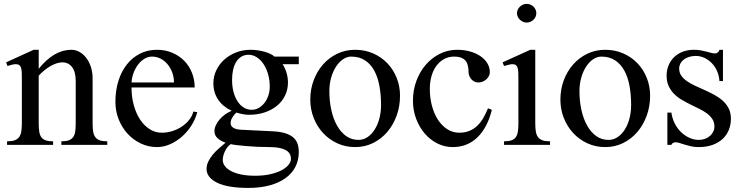

<svg xmlns="http://www.w3.org/2000/svg" viewBox="-20 -738 3780 978"><path d="M91.3 -333Q91.3 -353.5 90.8 -368.2Q90.3 -382.8 87.4 -392.3Q84.5 -401.9 78.1 -406.5Q71.8 -411.1 60.1 -411.1Q51.8 -411.1 42 -408.7Q32.2 -406.2 18.1 -401.9L11.2 -420.4L151.4 -484.4H177.2V-387.7Q254.9 -484.4 343.3 -484.4Q365.7 -484.4 385.5 -473.1Q405.3 -461.9 419.9 -442.4Q434.6 -422.9 443.1 -396.5Q451.7 -370.1 451.7 -339.8V-109.9Q451.7 -85 454.6 -67.6Q457.5 -50.3 465.6 -39.3Q473.6 -28.3 488.3 -23.2Q502.9 -18.1 526.4 -18.1V0H292.5V-18.1Q315.9 -18.1 330.1 -23.2Q344.2 -28.3 352.3 -39.3Q360.4 -50.3 363 -67.6Q365.7 -85 365.7 -109.9V-325.2Q365.7 -372.6 346.9 -396.5Q328.1 -420.4 297.9 -420.4Q284.2 -420.4 268.8 -415.5Q253.4 -410.6 237.5 -401.6Q221.7 -392.6 206.3 -380.1Q190.9 -367.7 177.2 -352.5V-109.9Q177.2 -85 179.9 -67.6Q182.6 -50.3 190.4 -39.3Q198.2 -28.3 212.6 -23.2Q227.1 -18.1 250.5 -18.1V0H16.1V-18.1Q39.6 -18.1 54.2 -23.2Q68.8 -28.3 77.1 -39.3Q85.4 -50.3 88.4 -67.6Q91.3 -85 91.3 -109.9Z M866.2 -317.9Q866.2 -344.7 857.4 -368.7Q848.6 -392.6 833.5 -410.6Q818.4 -428.7 798.1 -439.2Q777.8 -449.7 754.4 -449.7Q734.4 -449.7 716.6 -439.2Q698.7 -428.7 684.6 -410.6Q670.4 -392.6 661.1 -368.7Q651.9 -344.7 649.9 -317.9ZM779.8 11.2Q735.8 11.2 697.3 -7.1Q658.7 -25.4 629.9 -56.9Q601.1 -88.4 584.5 -130.1Q567.9 -171.9 567.9 -219.2Q567.9 -276.9 583 -325.4Q598.1 -374 626 -409.4Q653.8 -444.8 692.9 -464.6Q731.9 -484.4 779.8 -484.4Q822.3 -484.4 857.7 -469.2Q893.1 -454.1 918.5 -428.2Q943.8 -402.3 957.8 -367.2Q971.7 -332 971.7 -292.5H649.9Q649.9 -244.6 661.4 -202.6Q672.9 -160.6 693.4 -129.4Q713.9 -98.1 742.2 -80.1Q770.5 -62 804.2 -62Q831.5 -62 857.9 -70.3Q884.3 -78.6 906.2 -93.3Q928.2 -107.9 943.8 -127.7Q959.5 -147.5 964.8 -169.9L984.9 -166.5Q975.1 -129.9 954.3 -97.7Q933.6 -65.4 905.8 -41.3Q877.9 -17.1 845.5 -2.9Q813 11.2 779.8 11.2Z M1262.7 -178.7Q1280.3 -178.7 1296.9 -187.7Q1313.5 -196.8 1326.2 -212.6Q1338.9 -228.5 1346.4 -250Q1354 -271.5 1354 -296.4Q1354 -330.6 1345.5 -360.4Q1336.9 -390.1 1322 -412.1Q1307.1 -434.1 1287.6 -446.5Q1268.1 -459 1246.1 -459Q1224.6 -459 1209 -449.2Q1193.4 -439.5 1182.9 -422.4Q1172.4 -405.3 1167.2 -381.8Q1162.1 -358.4 1162.1 -331.1Q1162.1 -298.8 1169.2 -271Q1176.3 -243.2 1189.5 -222.7Q1202.6 -202.1 1221.2 -190.4Q1239.7 -178.7 1262.7 -178.7ZM1154.8 -3.9Q1135.3 11.2 1125 34.2Q1114.7 57.1 1114.7 77.1Q1114.7 92.8 1125 107.2Q1135.3 121.6 1155.8 132.8Q1176.3 144 1207.3 150.6Q1238.3 157.2 1279.3 157.2Q1321.8 157.2 1355.5 149.7Q1389.2 142.1 1412.8 129.9Q1436.5 117.7 1449.2 102.3Q1461.9 86.9 1461.9 71.3Q1461.9 39.6 1433.3 25.4Q1404.8 11.2 1354 11.2Q1323.2 11.2 1291.7 9.8Q1260.3 8.3 1232.7 5.9Q1205.1 3.4 1184.3 1Q1163.6 -1.5 1154.8 -3.9ZM1502 -449.7V-411.1H1419.4Q1432.1 -392.1 1439.5 -367.4Q1446.8 -342.8 1446.8 -317.9Q1446.8 -281.7 1432.1 -251.5Q1417.5 -221.2 1391.1 -199.5Q1364.7 -177.7 1328.4 -165.5Q1292 -153.3 1248 -153.3Q1231.4 -153.3 1213.9 -157Q1196.3 -160.6 1184.1 -164.6Q1171.4 -153.3 1163.1 -139.2Q1154.8 -125 1154.8 -109.9Q1154.8 -95.7 1168.9 -86.9Q1183.1 -78.1 1209.5 -77.1L1368.7 -69.3Q1407.2 -67.4 1432.9 -59.3Q1458.5 -51.3 1473.9 -37.8Q1489.3 -24.4 1495.6 -5.6Q1502 13.2 1502 36.6Q1502 78.6 1484.4 112.3Q1466.8 146 1433.8 169.7Q1400.9 193.4 1353.3 206.3Q1305.7 219.2 1246.1 219.2Q1139.2 219.2 1085.7 192.6Q1032.2 166 1032.2 122.6Q1032.2 102.5 1041.3 84.2Q1050.3 65.9 1064.2 49.3Q1078.1 32.7 1095.5 17.6Q1112.8 2.4 1128.9 -11.2Q1104 -19.5 1088.1 -34.2Q1072.3 -48.8 1072.3 -69.3Q1072.3 -84 1079.1 -99.1Q1085.9 -114.3 1097.7 -128.4Q1109.4 -142.6 1125.5 -154.3Q1141.6 -166 1160.2 -173.8Q1115.7 -194.3 1091.3 -230.2Q1066.9 -266.1 1066.9 -314.5Q1066.9 -349.1 1081.8 -380.1Q1096.7 -411.1 1122.3 -434.3Q1147.9 -457.5 1182.6 -470.9Q1217.3 -484.4 1256.8 -484.4Q1276.4 -484.4 1294.9 -481.4Q1313.5 -478.5 1329.6 -473.9Q1345.7 -469.2 1358.4 -462.9Q1371.1 -456.5 1377.9 -449.7Z M1805.7 -25.4Q1831.1 -25.4 1852.1 -39.6Q1873 -53.7 1888.4 -77.9Q1903.8 -102.1 1912.4 -134.3Q1920.9 -166.5 1920.9 -203.1Q1920.9 -254.4 1912.8 -299.3Q1904.8 -344.2 1886.7 -377.7Q1868.7 -411.1 1839.6 -430.4Q1810.5 -449.7 1769 -449.7Q1747.1 -449.7 1726.8 -435.8Q1706.5 -421.9 1691.2 -397.9Q1675.8 -374 1666.7 -342Q1657.7 -310.1 1657.7 -273.9Q1657.7 -222.7 1667.7 -177.5Q1677.7 -132.3 1696.8 -98.4Q1715.8 -64.5 1743.2 -44.9Q1770.5 -25.4 1805.7 -25.4ZM1789.1 11.2Q1739.7 11.2 1698 -8.1Q1656.2 -27.3 1625.7 -60.3Q1595.2 -93.3 1577.9 -137.2Q1560.5 -181.2 1560.5 -230.5Q1560.5 -283.2 1577.9 -329.3Q1595.2 -375.5 1625.7 -409.9Q1656.2 -444.3 1698 -464.4Q1739.7 -484.4 1789.1 -484.4Q1838.4 -484.4 1880.4 -466.1Q1922.4 -447.8 1952.9 -416Q1983.4 -384.3 2000.5 -341.6Q2017.6 -298.8 2017.6 -250.5Q2017.6 -196.8 2000.5 -149.4Q1983.4 -102.1 1952.9 -66.2Q1922.4 -30.3 1880.4 -9.5Q1838.4 11.2 1789.1 11.2Z M2286.6 11.2Q2244.6 11.2 2207.8 -7.3Q2170.9 -25.9 2143.3 -58.1Q2115.7 -90.3 2099.6 -133.3Q2083.5 -176.3 2083.5 -224.6Q2083.5 -278.8 2101.1 -326.2Q2118.7 -373.5 2149.2 -408.7Q2179.7 -443.8 2220.7 -464.1Q2261.7 -484.4 2308.6 -484.4Q2344.7 -484.4 2375.2 -475.6Q2405.8 -466.8 2428 -451.4Q2450.2 -436 2462.6 -415.3Q2475.1 -394.5 2475.1 -370.6Q2475.1 -359.9 2470 -350.3Q2464.8 -340.8 2456.8 -333.5Q2448.7 -326.2 2438 -322Q2427.2 -317.9 2416.5 -317.9Q2405.3 -317.9 2396.2 -322.5Q2387.2 -327.1 2380.6 -334.7Q2374 -342.3 2370.4 -351.6Q2366.7 -360.8 2366.7 -370.6Q2366.7 -387.7 2363.5 -402.3Q2360.4 -417 2352.3 -427.5Q2344.2 -438 2329.8 -443.8Q2315.4 -449.7 2293.5 -449.7Q2264.2 -449.7 2241.2 -436.8Q2218.3 -423.8 2202.1 -401.6Q2186 -379.4 2177.7 -349.4Q2169.4 -319.3 2169.4 -285.2Q2169.4 -239.7 2180.2 -199.2Q2190.9 -158.7 2210.7 -128.2Q2230.5 -97.7 2258.3 -79.8Q2286.1 -62 2319.8 -62Q2349.6 -62 2372.6 -72Q2395.5 -82 2412.6 -98.9Q2429.7 -115.7 2442.6 -138.4Q2455.6 -161.1 2465.8 -186.5L2485.4 -178.7Q2474.6 -134.3 2456.3 -99.1Q2438 -64 2412.8 -39.3Q2387.7 -14.6 2356 -1.7Q2324.2 11.2 2286.6 11.2Z M2662.6 -718.3Q2672.9 -718.3 2681.9 -714.4Q2690.9 -710.4 2697.5 -704.1Q2704.1 -697.8 2708 -689Q2711.9 -680.2 2711.9 -670.9Q2711.9 -661.1 2708 -652.6Q2704.1 -644 2697.5 -637.5Q2690.9 -630.9 2681.9 -627Q2672.9 -623 2662.6 -623Q2652.8 -623 2644 -627Q2635.3 -630.9 2628.4 -637.5Q2621.6 -644 2617.4 -652.6Q2613.3 -661.1 2613.3 -670.9Q2613.3 -680.2 2617.4 -689Q2621.6 -697.8 2628.4 -704.1Q2635.3 -710.4 2644 -714.4Q2652.8 -718.3 2662.6 -718.3ZM2620.6 -333Q2620.6 -353.5 2620.1 -368.2Q2619.6 -382.8 2616.7 -392.3Q2613.8 -401.9 2607.7 -406.5Q2601.6 -411.1 2589.8 -411.1Q2583 -411.1 2572 -408.4Q2561 -405.8 2547.4 -401.9L2540 -420.4L2681.2 -484.4H2706.5V-109.9Q2706.5 -85 2709.5 -67.6Q2712.4 -50.3 2720.7 -39.3Q2729 -28.3 2743.7 -23.2Q2758.3 -18.1 2781.7 -18.1V0H2547.4V-18.1Q2570.8 -18.1 2585.2 -23.2Q2599.6 -28.3 2607.4 -39.3Q2615.2 -50.3 2617.9 -67.6Q2620.6 -85 2620.6 -109.9Z M3079.6 -25.4Q3105 -25.4 3126 -39.6Q3147 -53.7 3162.4 -77.9Q3177.7 -102.1 3186.3 -134.3Q3194.8 -166.5 3194.8 -203.1Q3194.8 -254.4 3186.8 -299.3Q3178.7 -344.2 3160.6 -377.7Q3142.6 -411.1 3113.5 -430.4Q3084.5 -449.7 3043 -449.7Q3021 -449.7 3000.7 -435.8Q2980.5 -421.9 2965.1 -397.9Q2949.7 -374 2940.7 -342Q2931.6 -310.1 2931.6 -273.9Q2931.6 -222.7 2941.7 -177.5Q2951.7 -132.3 2970.7 -98.4Q2989.7 -64.5 3017.1 -44.9Q3044.4 -25.4 3079.6 -25.4ZM3063 11.2Q3013.7 11.2 2971.9 -8.1Q2930.2 -27.3 2899.7 -60.3Q2869.1 -93.3 2851.8 -137.2Q2834.5 -181.2 2834.5 -230.5Q2834.5 -283.2 2851.8 -329.3Q2869.1 -375.5 2899.7 -409.9Q2930.2 -444.3 2971.9 -464.4Q3013.7 -484.4 3063 -484.4Q3112.3 -484.4 3154.3 -466.1Q3196.3 -447.8 3226.8 -416Q3257.3 -384.3 3274.4 -341.6Q3291.5 -298.8 3291.5 -250.5Q3291.5 -196.8 3274.4 -149.4Q3257.3 -102.1 3226.8 -66.2Q3196.3 -30.3 3154.3 -9.5Q3112.3 11.2 3063 11.2Z M3379.4 -164.6H3399.9Q3403.8 -135.3 3416.7 -109.6Q3429.7 -84 3448.7 -65.4Q3467.8 -46.9 3491.2 -36.1Q3514.6 -25.4 3540 -25.4Q3556.6 -25.4 3571 -30.8Q3585.4 -36.1 3596.2 -45.4Q3606.9 -54.7 3613 -67.1Q3619.1 -79.6 3619.1 -93.3Q3619.1 -115.2 3608.6 -131.3Q3598.1 -147.5 3581.1 -160.2Q3564 -172.9 3542 -183.6Q3520 -194.3 3497.3 -205.6Q3474.6 -216.8 3452.6 -229.7Q3430.7 -242.7 3413.6 -259.8Q3396.5 -276.9 3386 -299.6Q3375.5 -322.3 3375.5 -352.5Q3375.5 -380.9 3385.5 -405Q3395.5 -429.2 3413.6 -446.8Q3431.6 -464.4 3457.3 -474.4Q3482.9 -484.4 3514.6 -484.4Q3534.2 -484.4 3550 -481.4Q3565.9 -478.5 3578.6 -475.1Q3591.3 -471.7 3602.1 -468.8Q3612.8 -465.8 3622.6 -465.8Q3629.4 -465.8 3636.2 -470.9Q3643.1 -476.1 3644.5 -484.4H3662.6V-325.2H3644.5Q3643.1 -352.1 3632.8 -375.5Q3622.6 -398.9 3606 -416Q3589.4 -433.1 3568.4 -443.1Q3547.4 -453.1 3523.9 -453.1Q3504.9 -453.1 3489.3 -448Q3473.6 -442.9 3462.6 -434.3Q3451.7 -425.8 3445.6 -414.1Q3439.5 -402.3 3439.5 -389.2Q3439.5 -367.7 3450.7 -352.1Q3461.9 -336.4 3480.5 -323.7Q3499 -311 3522.7 -300.3Q3546.4 -289.6 3571.3 -278.3Q3596.2 -267.1 3619.9 -254.2Q3643.6 -241.2 3662.1 -224.4Q3680.7 -207.5 3691.9 -185.3Q3703.1 -163.1 3703.1 -133.3Q3703.1 -103 3692.6 -76.7Q3682.1 -50.3 3661.4 -30.8Q3640.6 -11.2 3609.9 0Q3579.1 11.2 3538.6 11.2Q3517.1 11.2 3500 7.3Q3482.9 3.4 3468.5 -1Q3454.1 -5.4 3442.6 -9.3Q3431.2 -13.2 3421.4 -13.2Q3413.1 -13.2 3407.2 -9.3Q3401.4 -5.4 3399.9 0H3379.4Z"/></svg>

Font: Khmer Busra Bunong
Style: Regular
Weight: 400
Designer: D. Kanjahn
Version: Version 7.100; 2014